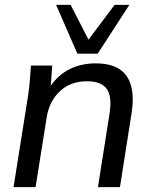

<svg xmlns="http://www.w3.org/2000/svg" viewBox="-20 -774 629 794"><path d="M36 0 97 -384Q101 -413 103.5 -443Q106 -473 108 -503H196L190 -419Q221 -465 269 -488.5Q317 -512 376 -512Q468 -512 504 -459Q540 -406 524 -305L476 0H385L433 -304Q444 -376 421 -407Q398 -438 340 -438Q272 -438 228 -397Q184 -356 173 -288L127 0ZM300 -552 212 -754H272L346 -610L454 -754H515L384 -552Z"/></svg>

Font: Mulish Medium
Style: Italic
Weight: 500
Italic angle: -9°
Designer: Vernon Adams
Foundry: Vernon Adams
Version: Version 3.603; ttfautohint (v1.8.3)